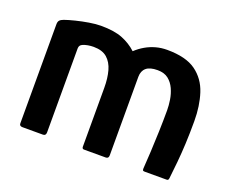

<svg xmlns="http://www.w3.org/2000/svg" viewBox="-85 -612 899 748"><g transform="rotate(20 364.5 -238.0)"><path d="M66 0Q53 0 53 -11V-422Q53 -433 58 -438.5Q63 -444 74 -448Q91 -454 117 -460.5Q143 -467 170.5 -471.5Q198 -476 219 -476Q274 -476 308 -462.5Q342 -449 368 -425Q385 -441 405 -452.5Q425 -464 447 -470Q469 -476 493 -476Q571 -476 612.5 -446Q654 -416 670.5 -365Q687 -314 687 -251Q687 -200 685 -158Q683 -116 679.5 -80Q676 -44 672 -9Q671 -3 669 -1.5Q667 0 663 0H572Q566 0 564.5 -3Q563 -6 564 -16Q566 -42 568 -81Q570 -120 571.5 -165.5Q573 -211 573 -255Q573 -274 569.5 -297Q566 -320 556.5 -341Q547 -362 530 -375.5Q513 -389 485 -389Q453 -389 438 -376Q423 -363 423 -339Q423 -293 423 -251Q423 -209 423 -170Q423 -131 423 -92.5Q423 -54 423 -13Q423 0 411 0H321Q313 0 313 -9V-253Q313 -293 304.5 -323.5Q296 -354 276 -371.5Q256 -389 220 -389Q208 -389 196.5 -387Q185 -385 176 -381Q163 -376 163 -362V-14Q163 0 151 0Z"/></g></svg>

Font: Glory Thin SemiBold
Style: Regular
Weight: 600
Version: Version 1.011